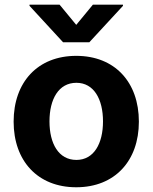

<svg xmlns="http://www.w3.org/2000/svg" viewBox="-20 -792 654 823"><path d="M306.8 10.7C472.3 10.7 575.3 -102.6 575.3 -270.6C575.3 -439.6 472.3 -552.6 306.8 -552.6C141.3 -552.6 38.4 -439.6 38.4 -270.6C38.4 -102.6 141.3 10.7 306.8 10.7ZM307.5 -106.5C231.2 -106.5 192.1 -176.5 192.1 -271.7C192.1 -366.8 231.2 -437.1 307.5 -437.1C382.5 -437.1 421.5 -366.8 421.5 -271.7C421.5 -176.5 382.5 -106.5 307.5 -106.5ZM235.4 -772H106.5V-767L250.4 -610.8H362.9L507.1 -767V-772H378.2L306.8 -685.4Z"/></svg>

Font: Karasuma Gothic
Style: Bold
Weight: 700
Designer: Rasmus Andersson / Ryoko Nishizuka
Foundry: Genbu
Version: Version 1.00